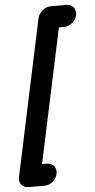

<svg xmlns="http://www.w3.org/2000/svg" viewBox="-63 -863 497 1004"><g transform="rotate(-5 186.0 -361.0)"><path d="M151 -9Q176 -9 189 8Q202 25 197 48Q192 73 172 89Q152 105 127 105H45Q22 105 8.5 89Q-5 73 0 48L174 -770Q179 -793 199.5 -810Q220 -827 243 -827H326Q349 -827 362.5 -810Q376 -793 371 -770Q366 -745 345.5 -729Q325 -713 302 -713H276L126 -9Z"/></g></svg>

Font: VDS
Style: Bold Italic
Weight: 700
Designer: artmaker
Foundry: artmaker
Version: Version 1.000 2009 initial release